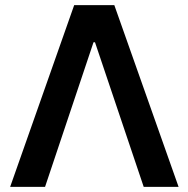

<svg xmlns="http://www.w3.org/2000/svg" viewBox="-20 -727 733 747"><path d="M19.5 0 268.6 -707H424.8L674.8 0H539.1L349.6 -562.5H343.8L155.3 0Z"/></svg>

Font: Pretendard GOV SemiBold
Style: Regular
Weight: 600
Designer: Base glyphs from Inter by Rasmus Andersson; Hangeul glyphs from Noto Sans CJK(Source Han Sans) by Jang Soo-young and Kan
Foundry: Kil Hyung-jin
Version: Version 1.309